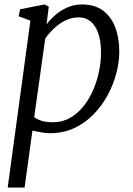

<svg xmlns="http://www.w3.org/2000/svg" viewBox="-20 -588 596 862"><path d="M14.5 254 116.5 -495.5 63.5 -515 70.5 -546.5 180.5 -568 199 -558 189 -478.5Q205 -500.5 228.8 -521Q252.5 -541.5 282.8 -554.8Q313 -568 348.5 -568Q405 -568 442 -540.8Q479 -513.5 497.2 -465.8Q515.5 -418 515.5 -356Q515.5 -309.5 502.2 -258.8Q489 -208 463 -160.2Q437 -112.5 399.5 -74Q362 -35.5 313 -12.8Q264 10 204.5 10Q186 10 165.2 6.2Q144.5 2.5 125.5 -1.5L90.5 254ZM133.5 -62Q150.5 -49.5 172 -44.2Q193.5 -39 216.5 -39Q259.5 -39 294 -58.5Q328.5 -78 354.8 -110.8Q381 -143.5 398.5 -184.2Q416 -225 424.8 -268.2Q433.5 -311.5 433.5 -351.5Q433.5 -403 421.2 -438.2Q409 -473.5 386.8 -491.8Q364.5 -510 334 -510Q300.5 -510 271 -494.8Q241.5 -479.5 219 -457.2Q196.5 -435 183 -414.5Z"/></svg>

Font: Merriweather Light 18pt Light
Style: Italic
Weight: 300
Italic angle: -7.8°
Version: Version 2.101